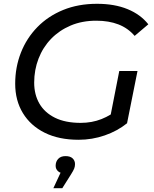

<svg xmlns="http://www.w3.org/2000/svg" viewBox="-20 -728 812 1011"><path d="M394 8Q290 8 215.5 -29Q141 -66 100.5 -132.5Q60 -199 60 -287Q60 -374 90 -450.5Q120 -527 176.5 -585Q233 -643 312.5 -675.5Q392 -708 491 -708Q583 -708 651.5 -680Q720 -652 761 -600L689 -539Q654 -580 603.5 -599.5Q553 -619 487 -619Q412 -619 352 -593.5Q292 -568 249 -523.5Q206 -479 183 -419.5Q160 -360 160 -293Q160 -230 187.5 -182.5Q215 -135 269.5 -108Q324 -81 405 -81Q464 -81 514.5 -101Q565 -121 610 -159L649 -79Q598 -38 531.5 -15Q465 8 394 8ZM557 -94 608 -354H704L649 -79ZM261 263 314 149 320 185Q298 185 285.5 173.5Q273 162 273 145Q273 123 286.5 108.5Q300 94 325 94Q350 94 362.5 106Q375 118 375 136Q375 149 370.5 160Q366 171 354 190L308 263Z"/></svg>

Font: Montserrat Thin Medium
Style: Italic
Weight: 500
Italic angle: -11.3°
Version: Version 9.000